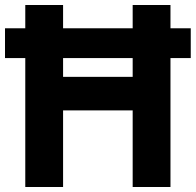

<svg xmlns="http://www.w3.org/2000/svg" viewBox="-21 -730 782 767"><path d="M741 -498V-617H660V-710H509V-617H231V-710H80V-617H-1V-498H80V17H231V-289H509V17H660V-498ZM509 -423H231V-498H509Z"/></svg>

Font: Repo Bold
Style: Bold
Weight: 700
Designer: Stefan Peev
Foundry: Context Ltd
Version: Version 1.502